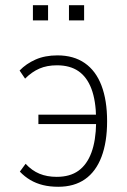

<svg xmlns="http://www.w3.org/2000/svg" viewBox="-20 -707 487 735"><path d="M203 8Q171 8 144.5 1.5Q118 -5 96 -18Q74 -31 56 -50L78 -80Q102 -54 131 -42Q160 -30 197 -30Q248 -30 280.5 -53.5Q313 -77 330 -123Q347 -169 348 -237L356 -232H127V-268H356L348 -253Q347 -322 330 -367Q313 -412 280.5 -434.5Q248 -457 198 -457Q160 -457 131 -444.5Q102 -432 76 -406L55 -437Q80 -463 116 -479Q152 -495 200 -495Q262 -495 304.5 -465.5Q347 -436 368.5 -379.5Q390 -323 390 -243Q390 -163 368.5 -106.5Q347 -50 305.5 -21Q264 8 203 8ZM244 -629V-687H302V-629ZM106 -629V-687H164V-629Z"/></svg>

Font: Nunito Sans 10pt Condensed ExtraLight
Style: Regular
Weight: 250
Width: 3
Designer: Vernon Adams
Foundry: Vernon Adams
Version: Version 3.101;gftools[0.9.27]